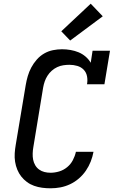

<svg xmlns="http://www.w3.org/2000/svg" viewBox="-20 -1009 640 1037"><path d="M253 8Q230 8 207.5 5Q185 2 164 -5.5Q143 -13 125.5 -26Q108 -39 95 -55.5Q82 -72 73.5 -92.5Q65 -113 61.5 -135.5Q58 -158 59.5 -181Q61 -204 65 -227L119 -550Q123 -574 130 -598Q137 -622 149 -644.5Q161 -667 178.5 -687Q196 -707 218.5 -720Q241 -733 266 -738Q291 -743 315 -743Q338 -743 361 -739Q384 -735 404.5 -726.5Q425 -718 442 -703.5Q459 -689 470 -670L480 -735H574L544 -554H450Q454 -576 450 -597Q446 -618 432 -632.5Q418 -647 397.5 -653Q377 -659 355 -659Q339 -659 322 -656.5Q305 -654 289 -646.5Q273 -639 259.5 -627Q246 -615 236.5 -600Q227 -585 221.5 -569Q216 -553 213 -536L160 -214Q157 -197 156.5 -179.5Q156 -162 159 -146.5Q162 -131 170 -117Q178 -103 191 -93.5Q204 -84 220 -80Q236 -76 253 -76Q276 -76 299.5 -83Q323 -90 342.5 -106Q362 -122 373.5 -144Q385 -166 390 -189H485Q480 -162 470 -136.5Q460 -111 444 -87.5Q428 -64 406 -45Q384 -26 358.5 -14Q333 -2 306.5 3Q280 8 253 8ZM359 -790 311 -840 470 -989 535 -921Z"/></svg>

Font: Iosevka Etoile Medium Oblique
Style: Regular
Weight: 500
Italic angle: -9°
Designer: Belleve Invis
Foundry: Belleve Invis
Version: Version 15.5.2; ttfautohint (v1.8.4)